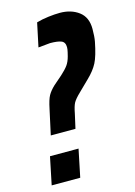

<svg xmlns="http://www.w3.org/2000/svg" viewBox="-109 -754 569 812"><g transform="rotate(-15 176.0 -348.0)"><path d="M135 -406 173 -439Q194 -458 204.5 -472.5Q215 -487 221 -510Q222 -514 225 -526.5Q228 -539 228 -548Q228 -570 212 -576.5Q196 -583 163 -583Q158 -583 111 -578L133 -682Q157 -689 185.5 -692.5Q214 -696 236 -696Q285 -696 318.5 -671Q352 -646 352 -595Q352 -561 348 -540Q336 -479 321.5 -451Q307 -423 278 -395L232 -350Q208 -327 200.5 -313Q193 -299 187 -267L173 -205H65L89 -315Q97 -354 106.5 -371Q116 -388 135 -406ZM14 0 39 -121H164L139 0Z"/></g></svg>

Font: Saira Ultra Condensed ExtraBold
Style: Italic
Weight: 800
Width: 1
Italic angle: -12°
Designer: Hector Gatti with collaboration of the Omnibus-Type team
Foundry: Omnibus-Type
Version: Version 1.001; ttfautohint (v1.8)